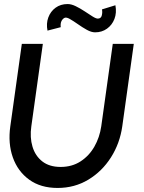

<svg xmlns="http://www.w3.org/2000/svg" viewBox="-20 -917 714 950"><path d="M265 13Q181 13 124.5 -28Q68 -69 43.5 -138.2Q19 -207.5 31 -292L88 -700H192L135 -292Q127 -237 140.8 -191.2Q154.5 -145.5 189.5 -118.2Q224.5 -91 280 -91Q336 -91 378.2 -118.2Q420.5 -145.5 446.8 -191.2Q473 -237 481 -292L538 -700H642L585 -292Q573 -207.5 529 -138.2Q485 -69 417 -28Q349 13 265 13ZM450.5 -757Q432 -757 409.5 -769.5Q387 -782 364.8 -797.8Q342.5 -813.5 324.8 -823.5Q307 -833.5 298 -828Q288.5 -822.5 283.5 -811.2Q278.5 -800 280.5 -782.5L215 -765.5Q208 -800.5 219 -830.5Q230 -860.5 255 -878.8Q280 -897 314.5 -897Q333 -897 355 -886.2Q377 -875.5 398.5 -861.2Q420 -847 437.2 -836Q454.5 -825 464 -825Q480 -825 483.8 -841Q487.5 -857 484.5 -870.5L551 -891Q558 -853.5 546.2 -823.2Q534.5 -793 509.2 -775Q484 -757 450.5 -757Z"/></svg>

Font: Urbanist SemiBold
Style: Italic
Weight: 600
Italic angle: -8°
Designer: Corey Hu
Foundry: Corey Hu
Version: Version 1.321; ttfautohint (v1.8.4.7-5d5b)